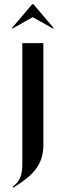

<svg xmlns="http://www.w3.org/2000/svg" viewBox="-20 -695 270 890"><path d="M181 -21.8V-495H83.5V62.5Q83.5 87 80.5 103.8Q77.5 120.5 71.8 132.5Q66 144.5 57.6 153.4Q49.2 162.2 38.8 170.5L41.8 174.8Q79.5 151.5 106.1 129.8Q132.8 108 149.1 84.6Q165.5 61.2 173.2 35Q181 8.8 181 -21.8ZM34.2 -563.8H40.2L131.5 -615.5L223.8 -563.8H229.8L135.2 -675.2H129.2Z"/></svg>

Font: Moniqa Black
Style: Regular
Weight: 900
Designer: Rajesh Rajput
Foundry: Rajesh Rajput
Version: Version 1.000